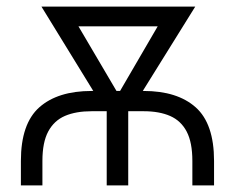

<svg xmlns="http://www.w3.org/2000/svg" viewBox="-20 -559 708 579"><path d="M43 0V-73.7Q43 -186 98.6 -235.4Q154.3 -284.7 256.3 -284.7H413.1Q514.6 -284.7 570.1 -235.4Q625.5 -186 625.5 -73.7V0H560.1V-73.7Q560.1 -129.4 543 -162.1Q525.9 -194.8 493.2 -209.2Q460.4 -223.6 413.1 -223.6H256.3Q209 -223.6 176 -209.5Q143.1 -195.3 125.5 -162.6Q107.9 -129.9 107.9 -73.7V0ZM301.8 0V-275.4H366.7V0ZM297.9 -225.1 105 -539.1H181.6L356.9 -241.2L345.7 -225.1ZM327.6 -225.1 317.9 -243.2 490.2 -539.1H568.8L373.5 -225.1ZM163.1 -479.5V-539.1H520.5V-479.5Z"/></svg>

Font: Inter 18pt Light
Style: Regular
Weight: 300
Designer: Rasmus Andersson
Foundry: rsms
Version: Version 4.001;git-66647c0bb